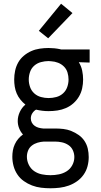

<svg xmlns="http://www.w3.org/2000/svg" viewBox="-20 -785 540 1028"><path d="M250 223Q225 223 200 220Q175 217 151.5 208Q128 199 107.5 184.5Q87 170 73 149Q59 128 52.5 103.5Q46 79 46 54Q46 37 49 20Q52 3 59.5 -13Q67 -29 78 -42Q89 -55 103 -65Q90 -79 82.5 -98Q75 -117 75 -137Q75 -162 86 -185.5Q97 -209 116 -225Q101 -237 89 -252Q77 -267 69.5 -284.5Q62 -302 59 -321Q56 -340 56 -359Q56 -383 61 -406.5Q66 -430 77.5 -450.5Q89 -471 107.5 -486.5Q126 -502 147.5 -511.5Q169 -521 193 -524.5Q217 -528 240 -528Q255 -528 270.5 -526.5Q286 -525 300 -522L308 -520H460V-450L402 -452Q415 -431 420 -407Q425 -383 425 -359Q425 -336 420 -312.5Q415 -289 403 -268.5Q391 -248 373 -232Q355 -216 333 -206.5Q311 -197 287.5 -193.5Q264 -190 240 -190Q223 -190 206.5 -192Q190 -194 173 -198Q161 -191 153 -178.5Q145 -166 145 -151Q145 -139 150.5 -128.5Q156 -118 166 -111Q176 -104 187.5 -101Q199 -98 211 -97H274Q297 -97 319 -94.5Q341 -92 362 -83.5Q383 -75 401.5 -62Q420 -49 432.5 -30Q445 -11 450 11Q455 33 455 56Q455 81 448.5 105.5Q442 130 427.5 150.5Q413 171 392.5 185.5Q372 200 348.5 208.5Q325 217 300 220Q275 223 250 223ZM240 -260Q261 -260 281.5 -265.5Q302 -271 317.5 -285Q333 -299 340 -319Q347 -339 347 -359Q347 -378 341.5 -396.5Q336 -415 322.5 -428.5Q309 -442 291 -449Q273 -456 254 -457L240 -458Q220 -458 199.5 -452.5Q179 -447 163.5 -433.5Q148 -420 141 -400Q134 -380 134 -359Q134 -339 141 -319Q148 -299 163.5 -285Q179 -271 199.5 -265.5Q220 -260 240 -260ZM250 153Q273 153 295.5 148.5Q318 144 337 132Q356 120 367 99.5Q378 79 378 56Q378 37 370 19.5Q362 2 346 -8.5Q330 -19 311.5 -23Q293 -27 274 -27H215Q198 -26 181 -21Q164 -16 150.5 -5.5Q137 5 130.5 21Q124 37 124 54Q124 77 134.5 98Q145 119 163.5 131.5Q182 144 204.5 148.5Q227 153 250 153ZM238 -580 188 -620 307 -765 368 -715Z"/></svg>

Font: Iosevka Algr
Style: Regular
Weight: 400
Monospace: yes
Designer: Belleve Invis
Foundry: Belleve Invis
Version: Version 26.0.2; ttfautohint (v1.8.3)